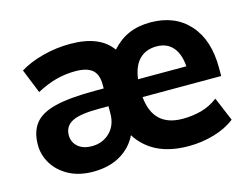

<svg xmlns="http://www.w3.org/2000/svg" viewBox="-78 -645 1022 783"><g transform="rotate(-15 433.0 -253.0)"><path d="M228 11Q169 11 126 -12Q83 -35 60 -72.5Q37 -110 37 -153Q37 -208 63.5 -242Q90 -276 151.5 -291Q213 -306 319 -306H356V-322Q356 -366 333 -385Q310 -404 262 -404Q220 -404 180.5 -393.5Q141 -383 98 -360L57 -462Q97 -487 154 -502Q211 -517 270 -517Q395 -517 445 -446Q477 -482 517 -499.5Q557 -517 609 -517Q712 -517 772 -450.5Q832 -384 832 -266V-231H500Q512 -103 636 -103Q677 -103 714.5 -113Q752 -123 785 -148L827 -48Q790 -19 738 -4Q686 11 631 11Q554 11 500 -15.5Q446 -42 414 -93Q390 -44 342.5 -16.5Q295 11 228 11ZM608 -416Q563 -416 535.5 -388.5Q508 -361 501 -306H705Q701 -360 676 -388Q651 -416 608 -416ZM250 -91Q295 -91 325.5 -121Q356 -151 356 -201V-231H317Q235 -231 202 -213.5Q169 -196 169 -158Q169 -129 190.5 -110Q212 -91 250 -91Z"/></g></svg>

Font: Mulish ExtraBold
Style: Regular
Weight: 800
Designer: Vernon Adams
Foundry: Vernon Adams
Version: Version 3.603; ttfautohint (v1.8.3)